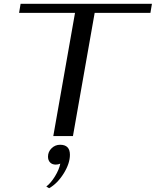

<svg xmlns="http://www.w3.org/2000/svg" viewBox="-20 -720 824 1016"><path d="M377 -652H81L89 -700H784L776 -652H481L366 0H262ZM225 267Q249 249 271 213Q293 177 299 146Q287 151 275 151Q256 151 245 139.5Q234 128 234 109Q234 83 253 64.5Q272 46 298 46Q350 46 350 99Q350 145 317 198Q284 251 240 276Z"/></svg>

Font: Fahkwang
Style: Italic
Weight: 400
Italic angle: -10°
Version: Version 1.000; ttfautohint (v1.6)